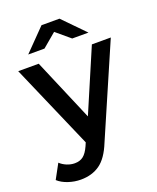

<svg xmlns="http://www.w3.org/2000/svg" viewBox="-186 -844 937 1144"><g transform="rotate(-20 282.5 -271.5)"><path d="M582 -534 332 43Q297 130 247 165.5Q197 201 126 201Q86 201 47 188Q8 175 -17 152L33 60Q51 77 75.5 87Q100 97 125 97Q158 97 179.5 80Q201 63 219 23L228 2L-5 -534H125L293 -139L462 -534ZM364 -607 276 -681 188 -607H85L219 -744H333L467 -607Z"/></g></svg>

Font: CMG Sans SemiBold
Style: Regular
Weight: 600
Designer: Julieta Ulanovsky
Foundry: Julieta Ulanovsky
Version: Version 7.200